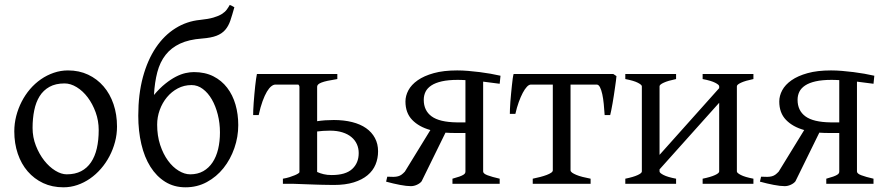

<svg xmlns="http://www.w3.org/2000/svg" viewBox="-20 -760 3659 794"><path d="M388.2 -222.2Q388.2 -260.7 375.5 -295.7Q362.8 -330.6 342.8 -357.2Q322.8 -383.8 297.4 -399.4Q272 -415 247.1 -415Q210 -415 184.6 -400.9Q159.2 -386.7 143.8 -362.1Q128.4 -337.4 121.6 -303.7Q114.7 -270 114.7 -231Q114.7 -192.4 128.4 -157.5Q142.1 -122.6 162.8 -96.2Q183.6 -69.8 208.5 -54.4Q233.4 -39.1 255.9 -39.1Q290.5 -39.1 315.4 -52Q340.3 -64.9 356.4 -88.9Q372.6 -112.8 380.4 -146.5Q388.2 -180.2 388.2 -222.2ZM463.9 -236.8Q463.9 -204.1 455.6 -172.9Q447.3 -141.6 432.6 -113.8Q418 -85.9 397.5 -62.3Q377 -38.6 352.3 -21.5Q327.6 -4.4 299.8 5.1Q272 14.6 242.2 14.6Q195.8 14.6 158.4 -2.9Q121.1 -20.5 94.5 -51.3Q67.9 -82 53.5 -124.5Q39.1 -167 39.1 -216.8Q39.1 -249 47.1 -280.3Q55.2 -311.5 69.6 -339.6Q84 -367.7 104.2 -391.4Q124.5 -415 149.2 -432.1Q173.8 -449.2 202.4 -459Q231 -468.8 261.2 -468.8Q307.1 -468.8 344.5 -451.2Q381.8 -433.6 408.4 -402.6Q435.1 -371.6 449.5 -329.1Q463.9 -286.6 463.9 -236.8Z M772 -408.2Q741.2 -408.2 715.3 -394.5Q689.5 -380.9 670.4 -357.9Q651.4 -335 640.6 -305.4Q629.9 -275.9 629.9 -244.6Q629.9 -198.7 642.3 -160.9Q654.8 -123 674.6 -95.9Q694.3 -68.8 718.8 -54Q743.2 -39.1 766.6 -39.1Q797.4 -39.1 820.6 -52.2Q843.8 -65.4 859.1 -88.6Q874.5 -111.8 882.1 -143.6Q889.6 -175.3 889.6 -212.4Q889.6 -251 880.6 -286.4Q871.6 -321.8 856 -348.9Q840.3 -376 818.8 -392.1Q797.4 -408.2 772 -408.2ZM814.9 -600.6Q761.2 -596.7 724.6 -579.6Q688 -562.5 664.8 -533Q641.6 -503.4 630.6 -461.7Q619.6 -419.9 616.7 -367.2Q640.6 -395.5 663.6 -413.8Q686.5 -432.1 707.5 -442.9Q728.5 -453.6 747.3 -457.8Q766.1 -461.9 781.7 -461.9Q827.6 -461.9 862.1 -444.6Q896.5 -427.2 919.4 -397.2Q942.4 -367.2 953.9 -327.4Q965.3 -287.6 965.3 -242.7Q965.3 -193.8 949.2 -147.5Q933.1 -101.1 904.3 -64.9Q875.5 -28.8 835.4 -7.1Q795.4 14.6 747.1 14.6Q699.7 14.6 663.3 -8.1Q627 -30.8 602.1 -70.3Q577.1 -109.9 564.5 -164.1Q551.8 -218.3 551.8 -281.7Q551.8 -370.1 571 -441.2Q590.3 -512.2 624.5 -563Q658.7 -613.8 705.6 -643.1Q752.4 -672.4 807.6 -677.7Q841.8 -681.2 863 -687.5Q884.3 -693.8 897.5 -702.1Q910.6 -710.4 917.7 -720.2Q924.8 -730 930.2 -739.7Q935.1 -737.8 940.2 -735.1Q945.3 -732.4 949.2 -730Q940.4 -698.2 932.6 -675Q924.8 -651.9 911.1 -636.2Q897.5 -620.6 875.2 -612.1Q853 -603.5 814.9 -600.6Z M1344.7 -219.7Q1329.6 -219.7 1316.4 -218.8Q1303.2 -217.8 1291.5 -216.3V-48.8Q1304.2 -43 1318.6 -39.6Q1333 -36.1 1351.6 -36.1Q1409.2 -36.1 1436.3 -61Q1463.4 -85.9 1463.4 -127Q1463.4 -147 1455.8 -163.8Q1448.2 -180.7 1433.3 -193.1Q1418.5 -205.6 1396.2 -212.6Q1374 -219.7 1344.7 -219.7ZM1543.5 -134.3Q1543.5 -105 1533 -79.6Q1522.5 -54.2 1500 -35.4Q1477.5 -16.6 1443.1 -5.9Q1408.7 4.9 1360.4 4.9Q1351.6 4.9 1339.4 4.6Q1327.1 4.4 1313.5 4.2Q1299.8 3.9 1285.4 3.4Q1271 2.9 1257.3 2.4Q1225.1 1.5 1189.5 0H1149.9V-21Q1164.6 -23.4 1177 -27.3Q1189.5 -31.2 1198.7 -35.2Q1208 -39.1 1213.1 -42.5Q1218.3 -45.9 1218.3 -48.3V-401.4Q1218.3 -405.8 1213.9 -410.2H1118.7Q1110.8 -410.2 1101.8 -403.1Q1092.8 -396 1083.7 -380.9Q1074.7 -365.7 1065.9 -341.8Q1057.1 -317.9 1049.8 -284.2H1026.9Q1026.9 -291 1027.3 -304.7Q1027.8 -318.4 1029.1 -335.2Q1030.3 -352.1 1032 -370.4Q1033.7 -388.7 1035.4 -405Q1037.1 -421.4 1039.1 -434.6Q1041 -447.8 1042.5 -454.1H1375V-433.1Q1350.6 -429.2 1334.7 -425.8Q1318.8 -422.4 1309.1 -418.5Q1299.3 -414.6 1295.4 -410.4Q1291.5 -406.2 1291.5 -401.4V-258.8Q1307.1 -261.2 1324.7 -262.5Q1342.3 -263.7 1360.4 -263.7Q1402.3 -263.7 1436.3 -255.1Q1470.2 -246.6 1493.9 -230Q1517.6 -213.4 1530.5 -189.2Q1543.5 -165 1543.5 -134.3Z M1732.4 -347.2Q1732.4 -302.7 1764.9 -278.8Q1797.4 -254.9 1869.1 -253.9H1904.8V-428.7Q1896.5 -429.2 1888.4 -429.4Q1880.4 -429.7 1873.5 -429.7Q1834 -429.7 1807.1 -423.6Q1780.3 -417.5 1763.7 -406.5Q1747.1 -395.5 1739.7 -380.4Q1732.4 -365.2 1732.4 -347.2ZM1581.5 -29.3Q1596.7 -28.3 1607.4 -28.6Q1618.2 -28.8 1626.2 -31Q1634.3 -33.2 1640.6 -37.8Q1647 -42.5 1654.3 -50.3L1759.8 -222.2Q1712.4 -235.4 1684.6 -264.2Q1656.7 -293 1656.7 -340.3Q1656.7 -363.8 1668.9 -386.7Q1681.2 -409.7 1707.3 -428Q1733.4 -446.3 1773.7 -457.5Q1814 -468.8 1870.6 -468.8Q1892.6 -468.8 1916.3 -466.8Q1939.9 -464.8 1963.4 -461.9Q1986.8 -459 2008.8 -455.1Q2030.8 -451.2 2049.8 -446.8L2046.4 -413.6L1978 -422.4V-50.8Q1978 -42 1996.1 -35.2Q2014.2 -28.3 2046.4 -21V0H1851.1V-21Q1869.1 -25.9 1879.9 -29.8Q1890.6 -33.7 1896 -37.1Q1901.4 -40.5 1903.1 -43.7Q1904.8 -46.9 1904.8 -50.8V-210H1862.3Q1841.3 -210 1822.3 -211.4L1723.6 -10.3Q1717.3 -2 1704.6 3.9Q1691.9 9.8 1679.2 9.8Q1661.1 9.8 1634 4.6Q1606.9 -0.5 1576.7 -8.8Z M2183.1 0V-21Q2199.7 -24.4 2214.6 -28.3Q2229.5 -32.2 2241 -36.6Q2252.4 -41 2259.3 -45.7Q2266.1 -50.3 2266.1 -55.7V-410.2H2175.3Q2167.5 -410.2 2158.9 -401.1Q2150.4 -392.1 2141.8 -376Q2133.3 -359.9 2125.2 -337.6Q2117.2 -315.4 2111.3 -289.1H2088.4Q2088.4 -295.9 2088.9 -309.3Q2089.4 -322.8 2090.6 -338.9Q2091.8 -355 2093.5 -372.6Q2095.2 -390.1 2096.9 -406.2Q2098.6 -422.4 2100.3 -435.1Q2102.1 -447.8 2104 -454.1H2516.1L2529.3 -445.3Q2528.8 -439 2527.3 -426.5Q2525.9 -414.1 2523.4 -398.4Q2521 -382.8 2518.6 -365.7Q2516.1 -348.6 2513.2 -332.8Q2510.3 -316.9 2507.8 -304Q2505.4 -291 2503.4 -284.2H2480.5Q2479 -307.1 2476.8 -329.8Q2474.6 -352.5 2470.7 -370.4Q2466.8 -388.2 2461.2 -399.2Q2455.6 -410.2 2447.8 -410.2H2339.4V-55.7Q2339.4 -50.8 2345.7 -46.1Q2352.1 -41.5 2363 -36.9Q2374 -32.2 2389.4 -28.3Q2404.8 -24.4 2422.4 -21V0Z M2885.7 0V-21Q2918.9 -27.8 2936.5 -35.9Q2954.1 -43.9 2954.1 -50.8V-335L2707.5 -59.6V-50.8Q2707.5 -44.9 2723.9 -36.4Q2740.2 -27.8 2775.9 -21V0H2565.9V-21Q2599.1 -27.8 2616.7 -35.9Q2634.3 -43.9 2634.3 -50.8V-403.3Q2634.3 -409.2 2617.9 -417.7Q2601.6 -426.3 2565.9 -433.1V-454.1H2775.9V-433.1Q2742.7 -426.3 2725.1 -418.2Q2707.5 -410.2 2707.5 -403.3V-119.6L2954.1 -395.5V-403.3Q2954.1 -409.2 2937.7 -417.7Q2921.4 -426.3 2885.7 -433.1V-454.1H3095.7V-433.1Q3062.5 -426.3 3044.9 -418.2Q3027.3 -410.2 3027.3 -403.3V-50.8Q3027.3 -44.9 3043.7 -36.4Q3060.1 -27.8 3095.7 -21V0Z M3278.3 -347.2Q3278.3 -302.7 3310.8 -278.8Q3343.3 -254.9 3415 -253.9H3450.7V-428.7Q3442.4 -429.2 3434.3 -429.4Q3426.3 -429.7 3419.4 -429.7Q3379.9 -429.7 3353 -423.6Q3326.2 -417.5 3309.6 -406.5Q3293 -395.5 3285.6 -380.4Q3278.3 -365.2 3278.3 -347.2ZM3127.4 -29.3Q3142.6 -28.3 3153.3 -28.6Q3164.1 -28.8 3172.1 -31Q3180.2 -33.2 3186.5 -37.8Q3192.9 -42.5 3200.2 -50.3L3305.7 -222.2Q3258.3 -235.4 3230.5 -264.2Q3202.6 -293 3202.6 -340.3Q3202.6 -363.8 3214.8 -386.7Q3227.1 -409.7 3253.2 -428Q3279.3 -446.3 3319.6 -457.5Q3359.9 -468.8 3416.5 -468.8Q3438.5 -468.8 3462.2 -466.8Q3485.8 -464.8 3509.3 -461.9Q3532.7 -459 3554.7 -455.1Q3576.7 -451.2 3595.7 -446.8L3592.3 -413.6L3523.9 -422.4V-50.8Q3523.9 -42 3542 -35.2Q3560.1 -28.3 3592.3 -21V0H3397V-21Q3415 -25.9 3425.8 -29.8Q3436.5 -33.7 3441.9 -37.1Q3447.3 -40.5 3449 -43.7Q3450.7 -46.9 3450.7 -50.8V-210H3408.2Q3387.2 -210 3368.2 -211.4L3269.5 -10.3Q3263.2 -2 3250.5 3.9Q3237.8 9.8 3225.1 9.8Q3207 9.8 3179.9 4.6Q3152.8 -0.5 3122.6 -8.8Z"/></svg>

Font: Gentium Plus CyrE
Style: Regular
Weight: 400
Designer: J. Victor Gaultney, Annie Olsen, Iska Routamaa, Becca Hirsbrunner
Foundry: SIL International
Version: Version 5.000